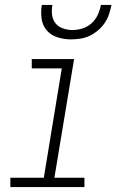

<svg xmlns="http://www.w3.org/2000/svg" viewBox="-20 -760 490 780"><path d="M22 0V-38H158L231 -482H109V-520H281L201 -38H323V0ZM268 -600Q240 -600 213.5 -608.5Q187 -617 170 -636.5Q153 -656 149 -684Q145 -712 150 -740H193Q189 -720 191.5 -700Q194 -680 205.5 -665.5Q217 -651 236 -644.5Q255 -638 274 -638Q295 -638 315.5 -644.5Q336 -651 352 -665.5Q368 -680 377 -699.5Q386 -719 390 -740H433Q429 -721 423 -702.5Q417 -684 405.5 -667Q394 -650 378 -636.5Q362 -623 344 -614.5Q326 -606 306.5 -603Q287 -600 268 -600Z"/></svg>

Font: Iosevka Etoile XLtObl
Style: Regular
Weight: 200
Italic angle: -9°
Designer: Belleve Invis
Foundry: Belleve Invis
Version: Version 15.5.2; ttfautohint (v1.8.4)